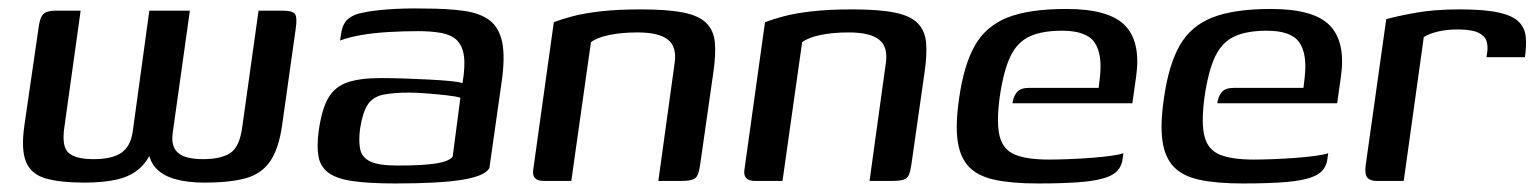

<svg xmlns="http://www.w3.org/2000/svg" viewBox="-20 -424 3600 450"><path d="M178 4Q122 4 88 -5.5Q54 -15 41.5 -43.5Q29 -72 37 -129L70 -356Q73 -382 81 -390.5Q89 -399 110 -399H169L131 -127Q124 -80 141 -65.5Q158 -51 199 -51Q243 -51 264.5 -66Q286 -81 291 -115L330 -399H425L385 -114Q380 -81 397 -66Q414 -51 456 -51Q498 -51 520 -65.5Q542 -80 548 -128L586 -399H643Q666 -399 671.5 -391Q677 -383 673 -356L641 -129Q633 -74 612.5 -45Q592 -16 555 -6Q518 4 459 4Q419 4 389.5 -4.5Q360 -13 344 -31.5Q328 -50 326 -82H340Q329 -49 308 -30Q287 -11 255 -3.5Q223 4 178 4Z M907 6Q845 6 807 0.5Q769 -5 750 -19Q731 -33 726.5 -57Q722 -81 727 -117Q734 -168 749.5 -194.5Q765 -221 794.5 -231Q824 -241 872 -241Q898 -241 928 -240Q958 -239 986.5 -237.5Q1015 -236 1036 -234Q1057 -232 1064 -229Q1071 -271 1067 -295Q1063 -319 1049.5 -331Q1036 -343 1013 -347Q990 -351 960 -351Q926 -351 891.5 -349Q857 -347 827.5 -342Q798 -337 777 -329L780 -348Q784 -371 797.5 -381Q811 -391 829 -394Q850 -399 889.5 -402Q929 -405 973 -404Q1029 -404 1067.5 -398.5Q1106 -393 1128 -376Q1150 -359 1157 -325Q1164 -291 1156 -234L1127 -30Q1116 -11 1062.5 -2.5Q1009 6 907 6ZM912 -36Q972 -36 1002.5 -41Q1033 -46 1041 -57L1059 -195Q1050 -198 1028 -200.5Q1006 -203 981 -205Q956 -207 939 -207Q902 -207 878 -202Q854 -197 842 -179Q830 -161 824 -123Q820 -92 824.5 -73Q829 -54 849 -45Q869 -36 912 -36Z M1254 0Q1225 0 1230 -28L1278 -372Q1296 -379 1322.5 -386Q1349 -393 1388.5 -397.5Q1428 -402 1483 -402Q1545 -402 1582 -394.5Q1619 -387 1636 -369.5Q1653 -352 1655.5 -324Q1658 -296 1652 -255L1621 -38Q1619 -24 1615.5 -15Q1612 -6 1603 -3Q1594 0 1577 0H1523L1561 -275Q1567 -314 1545.5 -331Q1524 -348 1474 -348Q1437 -348 1408 -342Q1379 -336 1365 -325L1319 0Z M1749 0Q1720 0 1725 -28L1773 -372Q1791 -379 1817.5 -386Q1844 -393 1883.5 -397.5Q1923 -402 1978 -402Q2040 -402 2077 -394.5Q2114 -387 2131 -369.5Q2148 -352 2150.5 -324Q2153 -296 2147 -255L2116 -38Q2114 -24 2110.5 -15Q2107 -6 2098 -3Q2089 0 2072 0H2018L2056 -275Q2062 -314 2040.5 -331Q2019 -348 1969 -348Q1932 -348 1903 -342Q1874 -336 1860 -325L1814 0Z M2413 6Q2352 6 2312 -2.5Q2272 -11 2251 -33Q2230 -55 2224.5 -94Q2219 -133 2228 -194Q2239 -272 2265 -317.5Q2291 -363 2341.5 -383Q2392 -403 2479 -403Q2579 -403 2616.5 -364.5Q2654 -326 2643 -246L2634 -182H2353Q2355 -198 2363.5 -208Q2372 -218 2391 -218H2555L2558 -244Q2564 -298 2545 -325Q2526 -352 2469 -352Q2422 -352 2393 -338.5Q2364 -325 2348 -291.5Q2332 -258 2323 -196Q2315 -136 2323 -104.5Q2331 -73 2359 -61.5Q2387 -50 2439 -50Q2458 -50 2484 -51Q2510 -52 2537 -54Q2564 -56 2585 -59Q2606 -62 2613 -65L2611 -51Q2610 -40 2603 -29Q2596 -18 2580 -11Q2557 -1 2516 2.5Q2475 6 2413 6Z M2893 6Q2832 6 2792 -2.5Q2752 -11 2731 -33Q2710 -55 2704.5 -94Q2699 -133 2708 -194Q2719 -272 2745 -317.5Q2771 -363 2821.5 -383Q2872 -403 2959 -403Q3059 -403 3096.5 -364.5Q3134 -326 3123 -246L3114 -182H2833Q2835 -198 2843.5 -208Q2852 -218 2871 -218H3035L3038 -244Q3044 -298 3025 -325Q3006 -352 2949 -352Q2902 -352 2873 -338.5Q2844 -325 2828 -291.5Q2812 -258 2803 -196Q2795 -136 2803 -104.5Q2811 -73 2839 -61.5Q2867 -50 2919 -50Q2938 -50 2964 -51Q2990 -52 3017 -54Q3044 -56 3065 -59Q3086 -62 3093 -65L3091 -51Q3090 -40 3083 -29Q3076 -18 3060 -11Q3037 -1 2996 2.5Q2955 6 2893 6Z M3270 0H3206Q3191 0 3184.5 -8Q3178 -16 3181 -38L3229 -379Q3253 -386 3297.5 -394Q3342 -402 3401 -402Q3460 -402 3493 -394.5Q3526 -387 3540 -372.5Q3554 -358 3556 -337.5Q3558 -317 3554 -290H3464L3466 -304Q3468 -328 3457.5 -338.5Q3447 -349 3430.5 -352Q3414 -355 3396 -355Q3371 -355 3350 -350Q3329 -345 3317 -337Z"/></svg>

Font: Genos Medium
Style: Italic
Weight: 500
Italic angle: -8°
Designer: Robert E. Leuschke
Foundry: Robert E. Leuschke
Version: Version 1.010